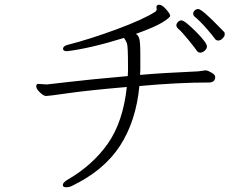

<svg xmlns="http://www.w3.org/2000/svg" viewBox="-20 -740 1040 810"><path d="M636 -691Q642 -697 641 -701.5Q640 -706 640 -710Q640 -720 652 -720Q664 -720 681 -700.5Q698 -681 698 -673.5Q698 -666 665 -645.5Q632 -625 553 -597Q562 -593 567 -579Q572 -565 572 -512V-447Q572 -435 571 -424Q658 -432 816 -439L846 -443H851Q857 -442 872.5 -433.5Q888 -425 888 -414.5Q888 -404 881 -398Q874 -392 863 -392Q729 -392 568 -377Q554 -229 486 -124.5Q418 -20 282 45Q272 50 258.5 50Q245 50 245 40.5Q245 31 262 20Q370 -42 434.5 -133.5Q499 -225 515 -373Q352 -359 268.5 -347Q185 -335 174.5 -335Q164 -335 148.5 -350Q133 -365 133 -375Q133 -385 139 -386H143L173 -384H180Q185 -384 267.5 -394Q350 -404 519 -419Q520 -430 520 -442V-464Q520 -546 515.5 -557.5Q511 -569 503 -580Q361 -536 263 -524Q246 -524 246 -534Q246 -546 266 -551Q357 -574 471 -616Q585 -658 636 -691ZM816 -702Q832 -702 911 -620Q925 -606 926.5 -604Q928 -602 928 -594.5Q928 -587 919 -578Q910 -569 900.5 -569Q891 -569 885 -578.5Q879 -588 852 -619Q825 -650 801 -670Q795 -675 795 -682.5Q795 -690 801.5 -696Q808 -702 816 -702ZM825 -518Q815 -518 809.5 -527Q804 -536 775 -571.5Q746 -607 735 -616Q724 -625 724 -632.5Q724 -640 730.5 -647Q737 -654 745 -654Q753 -654 770 -640Q787 -626 806 -607Q825 -588 839 -570.5Q853 -553 853 -544Q853 -535 844 -526.5Q835 -518 825 -518Z"/></svg>

Font: ToneOZ-Pinyin-WenKai-Light
Style: Light
Weight: 300
Designer: Fontworks Inc.
Foundry: ToneOZ
Version: Version 0.240331